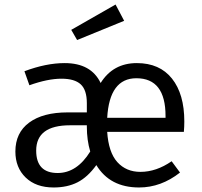

<svg xmlns="http://www.w3.org/2000/svg" viewBox="-20 -817 893 849"><path d="M235 -52Q320 -52 379 -147Q364 -197 364 -257V-260V-263H290Q140 -263 140 -151Q140 -52 235 -52ZM712 -296V-304Q712 -471 583 -471Q464 -471 454 -296ZM795 -280Q795 -256 793 -234H454Q460 -143 499 -100Q538 -57 601 -57Q671 -57 739 -104L776 -54Q692 12 595 12Q466 12 406 -87Q368 -34 323 -11Q278 12 217 12Q139 12 93.5 -32Q48 -76 48 -147Q48 -230 109 -275Q170 -320 279 -320H364V-361Q364 -419 337 -444Q310 -469 252 -469Q191 -469 110 -440L88 -502Q184 -538 266 -538Q383 -538 425 -450Q480 -538 585 -538Q686 -538 740.5 -469.5Q795 -401 795 -280ZM321 -640 295 -685 491 -797 529 -725Z"/></svg>

Font: FiraSans
Style: Regular
Weight: 350
Designer: Carrois Corporate & Edenspiekermann AG
Foundry: Carrois Corporate GbR & Edenspiekermann AG
Version: Version 3.106;PS 003.106;hotconv 1.0.70;makeotf.lib2.5.58329